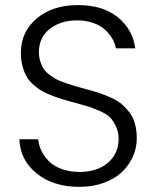

<svg xmlns="http://www.w3.org/2000/svg" viewBox="-20 -727 612 754"><path d="M517.1 -184.1Q517.1 -146.5 502 -112.3Q486.8 -78.1 459 -51.5Q431.2 -24.9 387.7 -9Q344.2 6.8 292 6.8Q189 6.8 123.8 -46.1Q58.6 -99.1 56.2 -180.2H129.9Q132.3 -155.8 143.1 -133.8Q153.8 -111.8 172.9 -93Q191.9 -74.2 222.7 -63Q253.4 -51.8 292 -51.8Q362.3 -51.8 404.1 -88.1Q445.8 -124.5 445.8 -181.2Q445.8 -209 435.1 -231.2Q424.3 -253.4 412.1 -266.1Q399.9 -278.8 370.8 -291.5Q341.8 -304.2 326.7 -308.8Q311.5 -313.5 273.4 -323.7Q260.3 -327.1 253.9 -329.1Q229 -335.9 212.6 -341.3Q196.3 -346.7 174.1 -355.7Q151.9 -364.7 137.5 -374Q123 -383.3 107.4 -397.9Q91.8 -412.6 82.8 -429.4Q73.7 -446.3 67.9 -469.5Q62 -492.7 62 -520Q62 -601.6 124 -654.3Q186 -707 286.1 -707Q383.3 -707 442.1 -659.7Q501 -612.3 511.2 -537.1H435.1Q431.6 -557.1 420.7 -575.9Q409.7 -594.7 391.6 -611.1Q373.5 -627.4 345.2 -637.2Q316.9 -647 283.2 -647Q218.8 -647 175.8 -613.8Q132.8 -580.6 132.8 -522Q132.8 -502.4 138.2 -485.6Q143.6 -468.8 151.1 -457Q158.7 -445.3 173.3 -434.3Q188 -423.3 199.7 -416.7Q211.4 -410.2 232.9 -402.6Q254.4 -395 267.6 -391.1Q280.8 -387.2 305.7 -380.4Q318.8 -377 325.2 -375Q354 -367.2 374 -360.4Q394 -353.5 418.2 -342.5Q442.4 -331.5 458.5 -317.6Q474.6 -303.7 488.8 -285.2Q502.9 -266.6 510 -241Q517.1 -215.3 517.1 -184.1Z"/></svg>

Font: PoppinsZ Light
Style: Regular
Weight: 300
Designer: Ninad Kale (Devanagari), Jonny Pinhorn (Latin)
Foundry: Indian Type Foundry
Version: Version 3.002;FEAKit 1.0